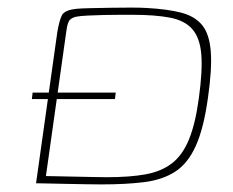

<svg xmlns="http://www.w3.org/2000/svg" viewBox="-20 -483 613 506"><path d="M247 3Q229 3 203 2.5Q177 2 150.5 1.5Q124 1 103.5 0.5Q83 0 75 0L131 -398Q136 -428 143 -442.5Q150 -457 184 -460Q195 -461 218.5 -461.5Q242 -462 270.5 -462.5Q299 -463 325 -463Q351 -463 366 -462Q422 -459 458 -449.5Q494 -440 513 -416.5Q532 -393 535.5 -347Q539 -301 528 -225Q517 -145 496 -98.5Q475 -52 441.5 -30.5Q408 -9 360 -3Q312 3 247 3ZM262 -16Q322 -16 363.5 -23.5Q405 -31 433 -52.5Q461 -74 478 -115.5Q495 -157 504 -224Q514 -296 510.5 -339.5Q507 -383 487 -406Q467 -429 428 -436.5Q389 -444 329 -444Q318 -444 297.5 -444Q277 -444 254 -443.5Q231 -443 211 -442Q191 -441 181 -439Q171 -437 164.5 -431Q158 -425 155 -402L101 -19Q107 -19 128 -18.5Q149 -18 175.5 -17.5Q202 -17 226 -16.5Q250 -16 262 -16ZM66 -239H285L283 -222H64Z"/></svg>

Font: Genos Thin Thin
Style: Italic
Weight: 250
Italic angle: -8°
Version: Version 1.010